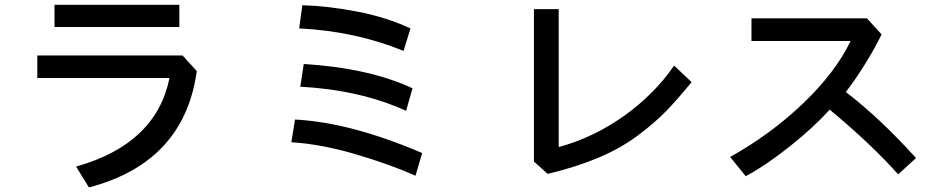

<svg xmlns="http://www.w3.org/2000/svg" viewBox="-20 -741 4040 817"><path d="M211.9 -626V-720.7H743.2V-626ZM138.7 -409.2V-504.9H756.8L817.4 -438.5Q763.7 -49.8 358.4 56.6L303.7 -32.2Q644.5 -127.9 701.2 -409.2Z M1252.9 -620.1 1266.6 -718.8Q1374 -715.8 1499 -691.9Q1624 -668 1726.6 -620.1L1697.3 -524.4Q1492.2 -608.4 1252.9 -620.1ZM1257.8 -372.1 1272.5 -468.8Q1551.8 -451.2 1735.4 -365.2L1708 -269.5Q1511.7 -358.4 1257.8 -372.1ZM1219.7 -135.7 1235.4 -232.4Q1473.6 -219.7 1776.4 -89.8L1748 6.8Q1641.6 -41 1494.1 -84.5Q1346.7 -127.9 1219.7 -135.7Z M2252 -53.7V-702.1H2357.4V-115.2Q2504.9 -155.3 2634.3 -247.1Q2763.7 -338.9 2848.6 -461.9L2922.9 -391.6Q2862.3 -317.4 2814.5 -268.1Q2766.6 -218.8 2694.3 -164.6Q2622.1 -110.4 2527.3 -70.3Q2432.6 -30.3 2310.5 -1Z M3086.9 -73.2Q3258.8 -168.9 3396.5 -300.3Q3534.2 -431.6 3599.6 -566.4H3177.7V-663.1H3668.9L3731.4 -594.7Q3702.1 -534.2 3658.7 -464.8Q3615.2 -395.5 3579.1 -349.6Q3724.6 -238.3 3877.9 -68.4L3801.8 1Q3692.4 -123 3510.7 -274.4Q3440.4 -197.3 3340.3 -117.7Q3240.2 -38.1 3153.3 8.8Z"/></svg>

Font: Gothic A1 SemiBold
Style: Regular
Weight: 600
Version: Version 2.50